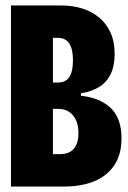

<svg xmlns="http://www.w3.org/2000/svg" viewBox="-20 -680 468 700"><path d="M20 0V-660H204Q245 -660 280 -649Q315 -638 341.5 -616Q368 -594 383 -561Q398 -528 398 -483Q398 -440 383.5 -410Q369 -380 341.5 -363Q314 -346 275 -340V-331Q346 -323 384.5 -285.5Q423 -248 423 -176Q423 -117 397 -78Q371 -39 324.5 -19.5Q278 0 214 0ZM173 -118H198Q232 -118 249 -137.5Q266 -157 266 -195Q266 -236 246 -259.5Q226 -283 193 -283H173ZM173 -379H190Q220 -379 233 -399.5Q246 -420 246 -460Q246 -501 232.5 -521.5Q219 -542 191 -542H173Z"/></svg>

Font: Bricolage Grotesque 96pt ExtraBold Condensed
Style: Regular
Weight: 800
Width: 3
Version: Version 1.001;gftools[0.9.33.dev8+g029e19f]